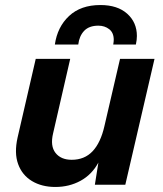

<svg xmlns="http://www.w3.org/2000/svg" viewBox="-20 -734 646 763"><path d="M200 9Q146 9 107 -14.5Q68 -38 52 -82Q36 -126 50 -188L122 -500H259L191 -204Q179 -154 200.5 -126.5Q222 -99 265 -99Q316 -99 348 -133Q380 -167 395 -233L457 -500H594L478 0H357L371 -88Q345 -40 300 -15.5Q255 9 200 9ZM198 -557Q208 -627 254.5 -670.5Q301 -714 379 -714Q447 -714 485.5 -679.5Q524 -645 524 -591Q524 -576 520 -557H430Q432 -569 432 -576Q432 -604 414 -618Q396 -632 371 -632Q334 -632 314.5 -611.5Q295 -591 291 -557Z"/></svg>

Font: Work Sans SemiBold
Style: Italic
Weight: 600
Italic angle: -13°
Designer: Wei Huang
Foundry: Wei Huang
Version: Version 2.012; ttfautohint (v1.8.3)